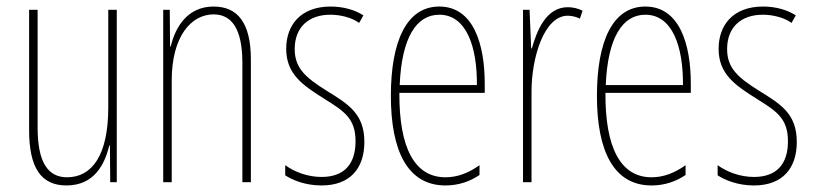

<svg xmlns="http://www.w3.org/2000/svg" viewBox="-20 -557 2490 587"><path d="M337 -527H311V-228C311 -82 261 -15 185 -15C127 -15 95 -60 95 -167V-527H69V-159C69 -45 105 10 183 10C268 10 300 -54 314 -112H316L317 0H337Z M633 -537C553 -537 516 -474 502 -415H500L499 -527H479V0H505V-311C505 -445 564 -513 633 -513C687 -513 721 -471 721 -365V0H747V-375C747 -488 706 -537 633 -537Z M1094 -123C1094 -210 1044 -239 978 -280C914 -320 881 -349 881 -407C881 -475 925 -512 990 -512C1022 -512 1056 -503 1078 -487L1091 -510C1065 -527 1029 -537 991 -537C898 -537 855 -479 855 -408C855 -330 906 -296 973 -254C1032 -217 1067 -195 1067 -125C1067 -56 1033 -16 963 -16C921 -16 881 -31 852 -52V-21C875 -6 914 10 963 10C1051 10 1094 -43 1094 -123Z M1323 -537C1222 -537 1175 -429 1175 -264C1175 -94 1227 10 1342 10C1383 10 1418 -3 1446 -22V-52C1411 -27 1377 -15 1342 -15C1247 -15 1200 -106 1201 -273H1462V-301C1462 -421 1428 -537 1323 -537ZM1323 -512C1406 -512 1439 -414 1438 -297H1202C1208 -442 1253 -512 1323 -512Z M1716 -535C1649 -535 1621 -462 1606 -409H1604L1599 -527H1579V0H1605V-277C1605 -380 1643 -509 1716 -509C1730 -509 1745 -504 1753 -500L1761 -524C1747 -532 1729 -535 1716 -535Z M1953 -537C1852 -537 1805 -429 1805 -264C1805 -94 1857 10 1972 10C2013 10 2048 -3 2076 -22V-52C2041 -27 2007 -15 1972 -15C1877 -15 1830 -106 1831 -273H2092V-301C2092 -421 2058 -537 1953 -537ZM1953 -512C2036 -512 2069 -414 2068 -297H1832C1838 -442 1883 -512 1953 -512Z M2416 -123C2416 -210 2366 -239 2300 -280C2236 -320 2203 -349 2203 -407C2203 -475 2247 -512 2312 -512C2344 -512 2378 -503 2400 -487L2413 -510C2387 -527 2351 -537 2313 -537C2220 -537 2177 -479 2177 -408C2177 -330 2228 -296 2295 -254C2354 -217 2389 -195 2389 -125C2389 -56 2355 -16 2285 -16C2243 -16 2203 -31 2174 -52V-21C2197 -6 2236 10 2285 10C2373 10 2416 -43 2416 -123Z"/></svg>

Font: Noto Sans Myanmar UI ExtraCondensed Thin
Style: Regular
Weight: 100
Width: 2
Designer: Monotype Design Team
Foundry: Monotype Imaging Inc.
Version: Version 2.103